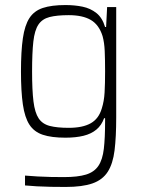

<svg xmlns="http://www.w3.org/2000/svg" viewBox="-20 -538 564 760"><path d="M240 202Q211 202 181.5 201.5Q152 201 126 199.5Q100 198 79 196V157Q103 159 129 160.5Q155 162 181.5 162.5Q208 163 233 163Q288 163 320.5 153Q353 143 369.5 118.5Q386 94 391 51Q396 8 396 -58V-70H392Q382 -42 361.5 -25Q341 -8 310.5 -0.5Q280 7 239 7Q184 7 149.5 -4.5Q115 -16 96.5 -44.5Q78 -73 70.5 -124.5Q63 -176 63 -255Q63 -335 70.5 -386.5Q78 -438 96.5 -466.5Q115 -495 149.5 -506.5Q184 -518 239 -518Q276 -518 307 -511.5Q338 -505 361.5 -486.5Q385 -468 396 -431H400L404 -510H440V-74Q440 4 433.5 57Q427 110 406.5 142Q386 174 346 188Q306 202 240 202ZM252 -32Q307 -32 339 -50Q371 -68 383 -109Q392 -137 394 -172Q396 -207 396 -255Q396 -302 394.5 -336Q393 -370 386 -395Q372 -440 339.5 -459Q307 -478 252 -478Q205 -478 176 -470.5Q147 -463 132 -440.5Q117 -418 112 -373.5Q107 -329 107 -255Q107 -181 112.5 -136.5Q118 -92 133 -69.5Q148 -47 177 -39.5Q206 -32 252 -32Z"/></svg>

Font: Saira SemiCondensed ExtraLight
Style: Regular
Weight: 250
Width: 4
Designer: Hector Gatti with collaboration of the Omnibus-Type team
Foundry: Omnibus-Type
Version: Version 1.101